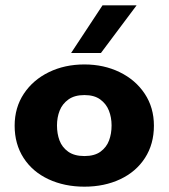

<svg xmlns="http://www.w3.org/2000/svg" viewBox="-20 -692 633 721"><path d="M35 -220Q35 -288 69.5 -340Q104 -392 163.5 -421Q223 -450 297 -450Q370 -450 429.5 -421Q489 -392 523.5 -340Q558 -288 558 -220Q558 -151 524.5 -99Q491 -47 431.5 -19Q372 9 297 9Q222 9 162 -19Q102 -47 68.5 -99Q35 -151 35 -220ZM399 -221Q399 -251 389 -276.5Q379 -302 356.5 -318.5Q334 -335 297 -335Q260 -335 237 -318.5Q214 -302 204 -276.5Q194 -251 194 -221Q194 -190 203.5 -164.5Q213 -139 236 -122.5Q259 -106 297 -106Q335 -106 357.5 -122.5Q380 -139 389.5 -164.5Q399 -190 399 -221ZM365 -672H493L359 -493H247Z"/></svg>

Font: Teachers[wght]
Style: Regular
Weight: 400
Designer: Alfredo Marco Pradil & Chank Diesel
Version: Version 1.000;Glyphs 3.1.2 (3151)